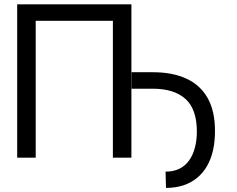

<svg xmlns="http://www.w3.org/2000/svg" viewBox="-20 -748 1125 911"><path d="M603.5 -727.5V0H515.6V-649.4H149.4V0H61.5V-727.5ZM604.5 -327.1V-405.3H706.1Q799.3 -405.3 865.2 -374.5Q931.2 -343.8 965.8 -281.7Q1000.5 -219.7 1000 -125Q1000 -75.7 990.5 -33.9Q981 7.8 961.9 40.5Q942.9 73.2 914.6 96.4Q886.2 119.6 849.4 131.6Q812.5 143.6 767.6 143.6L765.6 66.4Q804.2 66.4 832 52.2Q859.9 38.1 877.9 12.5Q896 -13.2 905 -48.3Q914.1 -83.5 914.1 -125Q913.6 -230.5 860.1 -278.6Q806.6 -326.7 706.1 -327.1Z"/></svg>

Font: Inter
Style: Regular
Weight: 400
Designer: Rasmus Andersson
Foundry: rsms
Version: Version 4.000;git-8c9346024